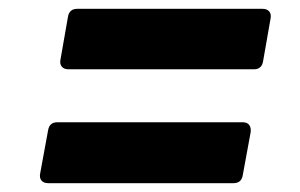

<svg xmlns="http://www.w3.org/2000/svg" viewBox="-20 -570 680 435"><path d="M135 -413Q125 -413 120 -419Q115 -425 117 -435L134 -532Q137 -550 155 -550H575Q585 -550 590 -544Q595 -538 593 -528L576 -431Q573 -413 555 -413ZM89 -155Q79 -155 74 -161Q69 -167 71 -177L89 -275Q92 -293 110 -293H530Q540 -293 544.5 -287Q549 -281 548 -271L530 -173Q527 -155 509 -155Z"/></svg>

Font: Open Sauce Two Black Italic
Style: Regular
Weight: 900
Italic angle: -10°
Designer: Alfredo Marco Pradil
Foundry: Creative Sauce Fz LLC
Version: Version 1.477